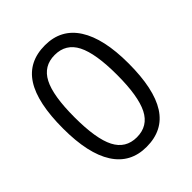

<svg xmlns="http://www.w3.org/2000/svg" viewBox="-204 -848 981 981"><g transform="rotate(-45 286.0 -357.5)"><path d="M522 -357.9Q522 -172.9 463.6 -81.5Q405.3 9.8 285.2 9.8Q169.9 9.8 109.9 -83.7Q49.8 -177.2 49.8 -357.9Q49.8 -544.4 107.9 -634.8Q166 -725.1 285.2 -725.1Q401.4 -725.1 461.7 -630.9Q522 -536.6 522 -357.9ZM131.8 -357.9Q131.8 -202.1 168.5 -131.1Q205.1 -60.1 285.2 -60.1Q366.2 -60.1 402.6 -132.1Q439 -204.1 439 -357.9Q439 -511.7 402.6 -583.3Q366.2 -654.8 285.2 -654.8Q205.1 -654.8 168.5 -584.2Q131.8 -513.7 131.8 -357.9Z"/></g></svg>

Font: f02698313
Style: Regular
Weight: 400
Foundry: Ascender Corporation
Version: Version 1.10